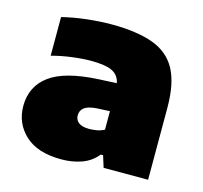

<svg xmlns="http://www.w3.org/2000/svg" viewBox="-88 -655 805 763"><g transform="rotate(15 315.0 -274.0)"><path d="M226 11Q127.5 11 76.5 -36.5Q25.5 -84 25.5 -155.5Q25.5 -236 87.8 -282Q150 -328 288 -335L361 -338.5Q355 -370.5 327.5 -384.2Q300 -398 239 -398Q205 -398 161.2 -392.2Q117.5 -386.5 79 -376V-535Q126.5 -547 180.8 -553Q235 -559 280 -559Q386.5 -559 452.8 -534.5Q519 -510 549.8 -452.5Q580.5 -395 580.5 -296V0H397.5L382.5 -48H373Q347 -16 308.8 -2.5Q270.5 11 226 11ZM244 -175Q244 -156.5 258.2 -145.5Q272.5 -134.5 301 -134.5Q315.5 -134.5 332 -137.2Q348.5 -140 363.5 -148V-224L311 -221.5Q274.5 -219 259.2 -207Q244 -195 244 -175Z"/></g></svg>

Font: Encode Sans Semi Expanded Black
Style: Regular
Weight: 900
Width: 6
Designer: Multiple Designers
Foundry: Impallari Type
Version: Version 3.000; ttfautohint (v1.8.3) -l 8 -r 50 -G 200 -x 14 